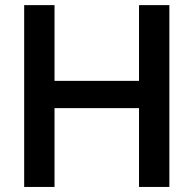

<svg xmlns="http://www.w3.org/2000/svg" viewBox="-20 -740 766 760"><path d="M75.7 -719.7H195.8V-419.9H530.3V-719.7H650.4V0H530.3V-312H195.8V0H75.7Z"/></svg>

Font: Reddit Sans SemiBold
Style: Regular
Weight: 600
Designer: Stephen Hutchings
Foundry: Reddit
Version: Version 1.013